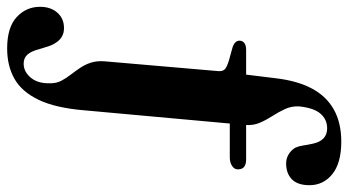

<svg xmlns="http://www.w3.org/2000/svg" viewBox="-304 -529 1022 564"><g transform="rotate(90 207.0 -247.0)"><path d="M292 -456.5 249 17Q242 101 218.2 150.5Q194.5 200 156.5 221.5Q118.5 243 67.5 243Q5.5 243 -24.8 215Q-55 187 -55 146.5Q-55 115 -37.8 95.5Q-20.5 76 7.5 76Q21.5 76 31.8 81.8Q42 87.5 48.5 97Q56.5 108 60.8 121Q65 134 69.5 149Q75.5 172.5 85.5 183.5Q95.5 194.5 112 194.5Q136 194.5 153.8 172.8Q171.5 151 169.5 112.5Q169 96.5 161.8 83Q154.5 69.5 144.5 56.5Q134.5 43.5 124.8 29.2Q115 15 109.2 -2.5Q103.5 -20 105 -42L134 -378.5Q134.5 -392 127.2 -397.5Q120 -403 102.5 -408.5L64.5 -419Q44.5 -425.5 44.5 -439.5Q44.5 -448.5 51.5 -453.8Q58.5 -459 71.5 -459H158L140.5 -429L155 -547Q162.5 -610 185.2 -652.5Q208 -695 247 -716.8Q286 -738.5 341 -738.5Q404 -738.5 436.5 -712.2Q469 -686 469 -645Q469 -610.5 451.8 -593.5Q434.5 -576.5 405 -576.5Q391 -576.5 379 -583.5Q367 -590.5 359 -603Q354 -614.5 352.5 -625.5Q351 -636.5 347.5 -653Q343 -675.5 331.5 -686.2Q320 -697 302 -697Q276 -697 259 -677.5Q242 -658 237.5 -614.5Q236.5 -592.5 245.2 -573.5Q254 -554.5 265.8 -536.2Q277.5 -518 285.8 -498.8Q294 -479.5 292 -456.5ZM261.5 -411 267 -459H394Q407.5 -459 415 -453.2Q422.5 -447.5 422.5 -434.5Q422.5 -424.5 412.5 -417.8Q402.5 -411 387.5 -411Z"/></g></svg>

Font: Fraunces SemiBold
Style: Regular
Weight: 600
Version: Version 1.000;[b76b70a41]